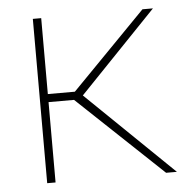

<svg xmlns="http://www.w3.org/2000/svg" viewBox="-44 -572 616 615"><g transform="rotate(-5 264.5 -264.0)"><path d="M192.4 -258.3H110.4V0H83.5V-528.3H110.4V-284.2H197.3L436 -528.3H469.7L221.7 -270L500.5 0H465.8Z"/></g></svg>

Font: Roboto Thin
Style: Regular
Weight: 250
Designer: Google
Version: Version 2.134; 2016